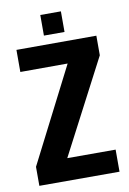

<svg xmlns="http://www.w3.org/2000/svg" viewBox="-84 -783 563 835"><g transform="rotate(-10 198.0 -365.5)"><path d="M21 0V-84L234.5 -502.5L25.5 -502V-599.5L378.5 -600V-513.5L161.5 -97.5H375V0ZM154 -640V-731H245V-640Z"/></g></svg>

Font: Big Shoulders Text Thin ExtraBold
Style: Regular
Weight: 800
Version: Version 2.002